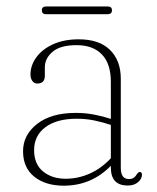

<svg xmlns="http://www.w3.org/2000/svg" viewBox="-20 -578 496 608"><path d="M53 -99Q53 -151 97.8 -185.8Q142.5 -220.5 220 -220.5Q250.5 -220.5 278.8 -215Q307 -209.5 331 -201.5V-319Q331 -376 302.8 -405.5Q274.5 -435 222.5 -435Q171 -435 146.5 -414Q122 -393 122 -365.5V-338.5Q122 -313.5 98.5 -313.5Q88.5 -313.5 82.5 -321.5Q76.5 -329.5 76.5 -342Q76.5 -371 95 -396.5Q113.5 -422 148 -437.8Q182.5 -453.5 229.5 -453.5Q294.5 -453.5 328.5 -419.8Q362.5 -386 362.5 -329V-46.5Q362.5 -11 388 -11Q398.5 -11 404.2 -15.5Q410 -20 413 -26Q418.5 -33.5 422.5 -33.5Q429.5 -33.5 429.5 -24.5Q429.5 -12 417.2 -1.2Q405 9.5 384.5 9.5Q331 9.5 331 -47.5V-53Q269.5 10 182 10Q124 10 88.5 -18.5Q53 -47 53 -99ZM88 -102.5Q88 -58.5 116.2 -35.2Q144.5 -12 188 -12Q227.5 -12 264.5 -28.5Q301.5 -45 331 -77V-182.5Q307 -190.5 280.2 -196.2Q253.5 -202 223 -202Q159.5 -202 123.8 -175.2Q88 -148.5 88 -102.5ZM112.5 -545.5Q112.5 -557.5 126 -557.5H321Q334.5 -557.5 334.5 -545.5Q334.5 -533 321 -533H126Q112.5 -533 112.5 -545.5Z"/></svg>

Font: Fraunces 72pt S050 Thin
Style: Regular
Weight: 100
Version: Version 1.000; ttfautohint (v1.8.3)